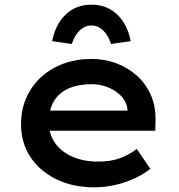

<svg xmlns="http://www.w3.org/2000/svg" viewBox="-20 -791 764 821"><path d="M383 10Q291 10 220 -25Q149 -60 109.5 -120.5Q70 -181 70 -259Q70 -323 93 -374Q116 -425 156.5 -462Q197 -499 252 -519Q307 -539 371 -539Q429 -539 479.5 -519.5Q530 -500 567.5 -465.5Q605 -431 625.5 -383.5Q646 -336 645 -279L644 -232H161L138 -318H541L525 -303V-325Q521 -356 499 -379.5Q477 -403 443.5 -417Q410 -431 371 -431Q316 -431 275 -413.5Q234 -396 211.5 -360Q189 -324 189 -268Q189 -217 215.5 -179.5Q242 -142 289.5 -121Q337 -100 400 -100Q454 -100 493 -114.5Q532 -129 565 -154L623 -69Q594 -46 555 -28Q516 -10 472 0Q428 10 383 10ZM287 -603 203 -615Q217 -687 261 -729Q305 -771 371 -771Q437 -771 481 -729Q525 -687 539 -615L455 -603Q443 -640 421 -661Q399 -682 371 -682Q343 -682 321 -661Q299 -640 287 -603Z"/></svg>

Font: Lexend Exa Medium
Style: Regular
Weight: 500
Designer: Bonnie Shaver-Troup, Thomas Jockin
Foundry: Lexend
Version: Version 1.007